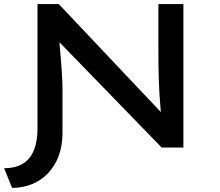

<svg xmlns="http://www.w3.org/2000/svg" viewBox="-29 -720 1074 937"><path d="M30 197C171 197 276 94 276 -70V-291C276 -332 270 -414 262 -500C262 -505 262 -509 261 -514L760 0H866V-700H744V-470C744 -380 746 -282 754 -197C755 -189 755 -181 756 -173L258 -700H154V-95C154 29 106 101 -9 101Z"/></svg>

Font: Lexend Peta
Style: Regular
Weight: 400
Designer: Bonnie Shaver-Troup, Thomas Jockin
Foundry: Lexend
Version: Version 1.007